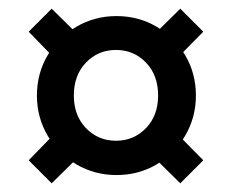

<svg xmlns="http://www.w3.org/2000/svg" viewBox="-20 -559 533 442"><path d="M248 -156Q198 -156 156 -180.5Q114 -205 89.5 -247Q65 -289 65 -339Q65 -390 89.5 -431.5Q114 -473 156 -497.5Q198 -522 248 -522Q299 -522 340.5 -497.5Q382 -473 406.5 -431.5Q431 -390 431 -339Q431 -289 406.5 -247Q382 -205 340.5 -180.5Q299 -156 248 -156ZM247 -235Q288 -235 316 -264Q344 -293 344 -339Q344 -386 316 -415Q288 -444 247 -444Q206 -444 178 -415Q150 -386 150 -339Q150 -293 178 -264Q206 -235 247 -235ZM118 -264 173 -210 99 -137 46 -190ZM395 -539 448 -486 375 -412 321 -466ZM173 -466 118 -412 46 -486 99 -539ZM448 -190 395 -137 321 -210 375 -264Z"/></svg>

Font: Maven Pro Medium
Style: Regular
Weight: 500
Designer: Joe Prince
Foundry: Joe Prince
Version: Version 2.103